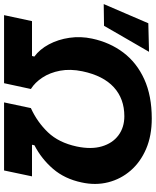

<svg xmlns="http://www.w3.org/2000/svg" viewBox="24 -836 767 945"><g transform="rotate(90 407.5 -363.5)"><path d="M9.5 0 39 -137.5H210.5L213.5 -149Q177.5 -175.5 153.2 -221Q129 -266.5 121 -321.8Q113 -377 125 -433Q143.5 -520.5 193.5 -586.8Q243.5 -653 324.8 -690Q406 -727 518.5 -727Q603 -727 667.8 -699.2Q732.5 -671.5 774.5 -623Q816.5 -574.5 832.2 -512.5Q848 -450.5 833 -382Q815.5 -298.5 766.2 -241.2Q717 -184 650 -149.5L647.5 -137.5H803L774 0H439L467 -132Q535.5 -163 586.2 -216Q637 -269 656 -357.5Q671 -428.5 655.5 -481.2Q640 -534 601 -563Q562 -592 507 -592Q421 -592 364.2 -540Q307.5 -488 286 -386Q273.5 -326 283 -275.8Q292.5 -225.5 316.8 -188.8Q341 -152 373 -132L344.5 0ZM-45 -490.5Q-21 -546 2.5 -600.8Q26 -655.5 49.5 -710L190 -713.5Q157 -656.5 125 -601.2Q93 -546 62 -492Z"/></g></svg>

Font: Commissioner
Style: Bold Italic
Weight: 700
Italic angle: -12°
Designer: Kostas Bartsokas
Foundry: Kostas Bartsokas
Version: Version 1.000; ttfautohint (v1.8.3)